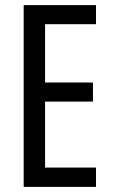

<svg xmlns="http://www.w3.org/2000/svg" viewBox="-20 -734 442 754"><path d="M357 0V-76H157V-335H345V-410H157V-639H357V-714H73V0Z"/></svg>

Font: Noto Sans Arabic UI XCn
Style: Regular
Weight: 400
Width: 2
Designer: Monotype Design Team, Nadine Chahine and Nizar Qandah
Foundry: Monotype Imaging Inc.
Version: Version 2.010